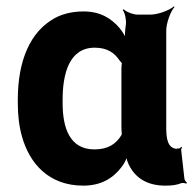

<svg xmlns="http://www.w3.org/2000/svg" viewBox="-20 -574 608 604"><path d="M535 -107 538 -104 534 -106C507 -109 503 -140 503 -171V-478C503 -502 517 -539 529 -552L527 -554C514 -542 477 -528 453 -528H413C399 -528 376 -537 369 -545L366 -542C373 -535 378 -510 376 -497C374 -482 371 -458 375 -446L379 -447C376 -457 365 -475 356 -486C330 -516 296 -538 243 -538C209 -538 179 -531 154 -518C74 -475 36 -382 36 -260V-250C36 -212 40 -177 49 -145C73 -59 134 10 242 10C299 10 336 -14 362 -48C371 -59 380 -77 381 -87H377C376 -77 383 -58 390 -47C411 -11 447 10 500 10C521 10 536 8 551 2C555 1 563 2 566 4L568 0C565 -1 560 -8 560 -13L550 -102C549 -105 552 -108 553 -110L550 -112C549 -111 546 -107 544 -107ZM362 -360V-171C362 -165 363 -159 363 -153C363 -153 363 -149 364 -149C364 -149 364 -153 364 -153C363 -153 362 -149 362 -149C345 -121 320 -104 277 -104C199 -104 177 -172 177 -250V-260C177 -341 197 -424 278 -424C317 -424 340 -408 356 -384C357 -382 365 -373 366 -374L364 -378C363 -377 362 -363 362 -360Z"/></svg>

Font: Asimov
Style: Edge
Weight: 500
Designer: Google
Version: Version 2.000980: 2014